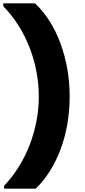

<svg xmlns="http://www.w3.org/2000/svg" viewBox="-23 -924 513 1163"><path d="M2 219V201Q51 150 90 87.5Q129 25 156 -44.5Q183 -114 197.5 -188.5Q212 -263 212 -340Q212 -416 197.5 -491.5Q183 -567 155.5 -637.5Q128 -708 88 -771Q48 -834 -3 -886V-904H189Q238 -858 277 -796.5Q316 -735 343 -662Q370 -589 384.5 -507.5Q399 -426 399 -340Q399 -254 385 -173Q371 -92 344 -20Q317 52 279 112.5Q241 173 193 219Z"/></svg>

Font: SVN-Poppins ExtraBold
Style: Regular
Weight: 800
Designer: Ninad Kale (Devanagari), Jonny Pinhorn (Latin)
Foundry: Indian Type Foundry
Version: Version 3.002 2017; ttfautohint (v1.8.3)